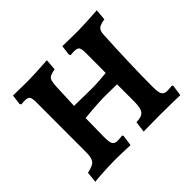

<svg xmlns="http://www.w3.org/2000/svg" viewBox="-152 -845 1050 1050"><g transform="rotate(-45 373.5 -320.0)"><path d="M38.6 8.8 45.5 -54.7Q89.4 -63.3 103.5 -80.1Q117.6 -96.9 117.6 -138.9L118.2 -525.6Q118.2 -557.1 111.2 -567.7Q104.2 -578.2 82.1 -578.2Q76.1 -578.2 67.2 -577.7Q58.4 -577.2 51.7 -576.7L46.5 -585.2L54 -643.2Q79.3 -642.6 115.2 -642.1Q151.2 -641.5 173.1 -641.5Q193.9 -641.5 234.1 -643.6Q274.3 -645.6 321.6 -648.7L316.3 -583.4Q291.4 -579.4 278.8 -573Q266.2 -566.7 261.9 -552.5Q257.7 -538.4 256.1 -510.5L250.1 -367L380.7 -365.1Q411.9 -365.1 438 -366.7Q464.2 -368.2 499.8 -372L500.4 -525.6Q500.4 -556.7 493.4 -567.4Q486.4 -578.2 464.3 -578.2Q457.7 -578.2 448.9 -577.7Q440.1 -577.2 433.4 -576.7L428.3 -585.2L435.7 -643.2Q446.1 -643.2 469.5 -642.6Q492.9 -642.1 518.9 -641.8Q544.8 -641.5 562.1 -641.5Q581.9 -641.5 620.6 -643.6Q659.4 -645.6 707.4 -648.7L702 -584.3Q665.5 -578.9 653.7 -568Q641.8 -557.2 639.8 -528.7Q637.3 -484.2 635 -431.5Q632.7 -378.8 631 -325.3Q629.2 -271.8 628.4 -222.7Q627.6 -173.6 627.6 -135.8Q627.6 -93.8 636.4 -79.1Q645.2 -64.3 669.4 -64.3Q679 -64.3 689.8 -65.3Q700.5 -66.3 706.7 -67.3L711.4 -60.1L702.4 2.5Q674.3 1.5 631.9 0.8Q589.5 0 557.8 0Q543.5 0 519 0.3Q494.4 0.5 467.9 0.8Q441.4 1 419.8 1.5L428.3 -62.4Q456.7 -63.4 472 -71.2Q487.4 -78.9 493.6 -99Q499.8 -119.1 499.8 -155.4V-284.3Q484 -284.3 463.4 -284.8Q442.7 -285.3 422.9 -285.3Q403.2 -285.3 389.8 -285.3Q381.1 -285.3 358.5 -284Q335.8 -282.8 306.5 -280.5Q277.2 -278.2 247.7 -275.2L245.5 -131.8Q245.5 -90.9 253.3 -77.2Q261.2 -63.4 284.1 -63.4Q293.3 -63.4 303.8 -64.4Q314.3 -65.4 320.9 -66.4L325.6 -59.7L316.6 3.5Q304.9 2.5 282 1.7Q259.1 1 235.5 0.5Q211.9 0 196.9 0Q173.2 0 142 1.3Q110.8 2.6 82.9 4.5Q54.9 6.3 38.6 8.8Z"/></g></svg>

Font: Alegreya
Style: Regular
Weight: 400
Designer: Juan Pablo del Peral
Foundry: Huerta Tipografica
Version: Version 2.009